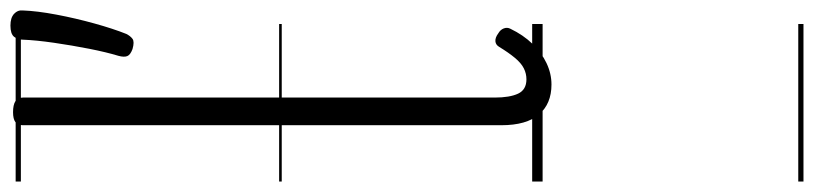

<svg xmlns="http://www.w3.org/2000/svg" viewBox="-616 -444 1560 368"><g transform="rotate(-90 164.0 -260.0)"><path d="M186 17Q149 17 128.5 -7Q108 -31 108 -79V-996Q108 -1006 114 -1010.5Q120 -1015 133 -1015Q147 -1015 154 -1010.5Q161 -1006 161 -996V-92Q161 -63 168.5 -47Q176 -31 196 -31Q207 -31 217 -36Q227 -41 237 -53Q247 -65 258 -83Q262 -90 269 -90.5Q276 -91 284 -85Q291 -81 293.5 -74.5Q296 -68 293 -62Q281 -37 264 -19.5Q247 -2 227 7.5Q207 17 186 17ZM254 -786Q243 -790 240.5 -796Q238 -802 241 -813Q248 -836 254.5 -869Q261 -902 266 -936.5Q271 -971 272 -997Q272 -1006 277.5 -1013Q283 -1020 299 -1020Q314 -1020 321.5 -1013Q329 -1006 328 -997Q327 -969 320 -932Q313 -895 303 -859Q293 -823 283 -798Q279 -790 273.5 -786Q268 -782 254 -786ZM0 490H302V500H0ZM0 -20H302V0H0ZM0 -505H302V-500H0ZM0 -1010H302V-1000H0Z"/></g></svg>

Font: Playwrite PE Guides
Style: Regular
Weight: 400
Designer: Veronika Burian, José Scaglione
Foundry: TypeTogether
Version: Version 1.003